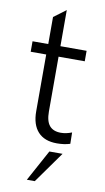

<svg xmlns="http://www.w3.org/2000/svg" viewBox="-98 -722 540 987"><g transform="rotate(10 171.5 -228.5)"><path d="M235.8 7.3Q170.9 7.3 137 -29.8Q103 -66.9 103 -136.7V-433.1H22V-487.8H104V-628.9L167.5 -676.3V-487.8H304.2V-433.1H167.5V-147Q167.5 -96.2 187.3 -73Q207 -49.8 246.6 -49.8Q273.9 -49.8 303.7 -61.5L304.7 -2.4Q274.4 7.3 235.8 7.3ZM116.7 218.3 205.6 55.2H274.4L158.2 218.3Z"/></g></svg>

Font: HK Grotesk Legacy
Style: Regular
Weight: 400
Designer: Alfredo Marco Pradil
Foundry: Hanken Design Co.
Version: Version 2.022;PS 002.022;hotconv 1.0.88;makeotf.lib2.5.64775